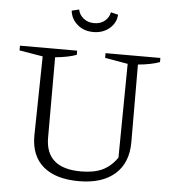

<svg xmlns="http://www.w3.org/2000/svg" viewBox="-58 -908 874 970"><g transform="rotate(5 379.0 -423.0)"><path d="M378 9Q260 9 197 -44.5Q134 -98 134 -199L141 -603L22 -623V-647H312V-626Q273 -611 204 -604V-197Q204 -41 384 -41Q449 -41 492 -61Q535 -81 567 -127L572 -603L456 -623V-647H734V-626Q691 -610 624 -604L625 -210Q625 -105 560 -48Q495 9 378 9ZM385 -748Q336 -748 303.5 -776.5Q271 -805 267 -846L304 -855Q309 -828 331.5 -810.5Q354 -793 385 -793Q417 -793 438.5 -810.5Q460 -828 465 -855L502 -846Q500 -805 467 -776.5Q434 -748 385 -748Z"/></g></svg>

Font: Piazzolla Light
Style: Regular
Weight: 300
Designer: Juan Pablo del Peral
Foundry: Huerta Tipografica
Version: Version 1.330